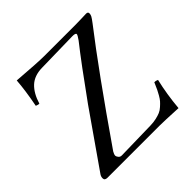

<svg xmlns="http://www.w3.org/2000/svg" viewBox="-174 -799 947 947"><g transform="rotate(-45 299.0 -325.5)"><path d="M544.9 4.9Q445.3 0 418.5 0H54.2Q35.2 0 35.2 -15.1Q35.2 -27.8 43 -38.1L242.2 -323.7Q361.8 -490.2 432.1 -579.1Q448.2 -601.6 448.2 -607.9Q448.2 -616.7 423.8 -616.2L209 -611.8Q155.3 -610.8 123.5 -581.1Q91.8 -551.3 75.2 -496.1Q70.3 -496.1 67.6 -496.6Q64.9 -497.1 61.8 -498.5Q58.6 -500 55.2 -501Q72.8 -592.3 77.1 -655.8Q213.4 -645 257.8 -645H479Q496.1 -645 522 -646Q547.9 -647 551.8 -647Q564.9 -647 564.9 -636.2Q564.9 -627.4 560.5 -619.1Q556.2 -610.8 541 -590.8Q396 -404.3 166 -71.8Q158.2 -57.6 158.2 -51.8Q158.2 -43.5 164.8 -35.4Q171.4 -27.3 183.1 -27.8L386.2 -32.2Q408.2 -32.7 426.8 -36.9Q445.3 -41 458.5 -46.6Q471.7 -52.2 484.1 -63.5Q496.6 -74.7 504.2 -83.3Q511.7 -91.8 520.8 -107.7Q529.8 -123.5 534.2 -132.8L546.9 -161.1Q549.3 -167 550.8 -169.9Q556.6 -169.9 560.1 -169.2Q563.5 -168.5 566.7 -167Q569.8 -165.5 571.8 -165Q552.7 -84 544.9 4.9Z"/></g></svg>

Font: Linux Libertine Display G
Style: Regular
Weight: 400
Designer: Philipp H. Poll
Foundry: Philipp H. Poll
Version: Version 5.0.9